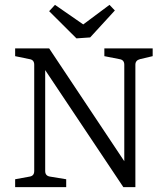

<svg xmlns="http://www.w3.org/2000/svg" viewBox="-20 -766 684 786"><path d="M428.2 -746.1 450.2 -723.1 349.1 -612.8 293 -608.9 181.2 -720.2 205.1 -746.1 320.8 -666ZM534.2 -501V0H484.9L165 -479V-65.9Q165 -45.9 185.1 -43L251 -32.2V0H42V-32.2L101.1 -43Q120.1 -45.9 120.1 -65.9V-501Q120.1 -521 101.1 -523.9L42 -536.1V-567.9H181.2L488.8 -106V-501Q488.8 -521 469.2 -523.9L407.2 -536.1V-567.9H605V-536.1L553.2 -523.9Q534.2 -519 534.2 -501Z"/></svg>

Font: Yrsa-Light
Style: Regular
Weight: 300
Designer: Anna Giedrys (Yrsa+Rasa design), David Brezina (Yrsa art-direction, Rasa art-direction, design)
Foundry: Rosetta Type Foundry
Version: Version 1.001;PS 1.1;hotconv 1.0.88;makeotf.lib2.5.647800